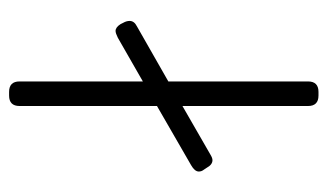

<svg xmlns="http://www.w3.org/2000/svg" viewBox="-169 -551 720 422"><g transform="rotate(90 191.0 -340.0)"><path d="M357 -417Q357 -408 343 -400L213 -325V-23Q213 0 190 0H182Q159 0 159 -23V-294L63 -239Q53 -234 48 -234Q40 -234 33 -245L30 -251Q26 -258 26 -265Q26 -275 38 -281L159 -350V-657Q159 -680 182 -680H190Q213 -680 213 -657V-381L319 -442Q327 -447 332 -447Q342 -447 349 -434L353 -428Q357 -423 357 -417Z"/></g></svg>

Font: Mitr ExtraLight
Style: Regular
Weight: 250
Designer: Thanarat Vachiruckul
Foundry: Cadson Demak Co.,Ltd.
Version: Version 1.000